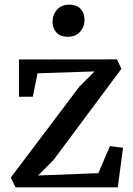

<svg xmlns="http://www.w3.org/2000/svg" viewBox="-20 -800 570 820"><path d="M319 -430 384 -495 140.5 -487 120 -387H61V-546L479.5 -546.5L498.5 -506L208 -116L142.5 -50.5L400 -60.5L449.5 -176L505.5 -169L483 0H46.5L26 -41.5ZM268 -643Q238 -643 221.2 -660.8Q204.5 -678.5 204.5 -706.5Q204.5 -737.5 223.5 -758.8Q242.5 -780 276 -780H277Q307 -780 324 -762.2Q341 -744.5 341 -716.5Q341 -685.5 322 -664.2Q303 -643 269 -643Z"/></svg>

Font: Merriweather 12pt
Style: Regular
Weight: 400
Designer: Eben Sorkin
Foundry: Eben Sorkin
Version: Version 2.100